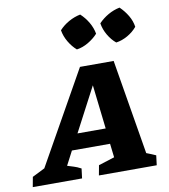

<svg xmlns="http://www.w3.org/2000/svg" viewBox="-144 -858 821 932"><g transform="rotate(-10 266.0 -392.5)"><path d="M513 -67Q526 -62 537 -57.5Q548 -53 559 -48L553 0H268L277 -49L356 -74L348 -142H160L124 -73Q142 -67 156 -63Q170 -59 191 -48L185 0H-58L-49 -49L13 -80L269 -535H435ZM201 -219H340L315 -436ZM314 -785Q337 -764 353 -736.5Q369 -709 374 -680Q354 -658 326 -641.5Q298 -625 269 -621Q247 -640 230.5 -668Q214 -696 209 -726Q229 -748 256.5 -763.5Q284 -779 314 -785ZM508 -785Q531 -763 547 -736Q563 -709 567 -680Q548 -657 520 -641Q492 -625 463 -621Q441 -639 424.5 -667Q408 -695 403 -726Q424 -748 451 -763.5Q478 -779 508 -785Z"/></g></svg>

Font: Piazzolla SC
Style: Bold Italic
Weight: 700
Italic angle: -11.3°
Designer: Juan Pablo del Peral
Foundry: Huerta Tipografica
Version: Version 1.330